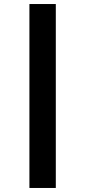

<svg xmlns="http://www.w3.org/2000/svg" viewBox="-20 -829 423 953"><path d="M257 -809V104H126V-809Z"/></svg>

Font: Fira Sans SemiBold
Style: Regular
Weight: 600
Designer: bBox Type GmbH & Carrois Corporate GbR & Edenspiekermann AG
Foundry: bBox Type GmbH & Carrois Corporate GbR & Edenspiekermann AG
Version: Version 4.301;PS 004.301;hotconv 1.0.88;makeotf.lib2.5.64775